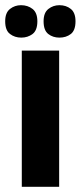

<svg xmlns="http://www.w3.org/2000/svg" viewBox="-45 -720 311 740"><path d="M39 0V-525H183V0ZM184 -575Q159 -575 141 -589Q123 -603 123 -638Q123 -671 141.5 -685.5Q160 -700 184 -700Q210 -700 228 -685.5Q246 -671 246 -638Q246 -603 228 -589Q210 -575 184 -575ZM37 -575Q12 -575 -6.5 -589Q-25 -603 -25 -638Q-25 -671 -6.5 -685.5Q12 -700 36 -700Q62 -700 80.5 -685.5Q99 -671 99 -638Q99 -603 80.5 -589Q62 -575 37 -575Z"/></svg>

Font: Bricolage Grotesque 96pt Bricolage Grotesque 48pt Regular
Style: Bold
Weight: 700
Designer: Mathieu Triay
Foundry: Atelier Triay
Version: Version 1.001; ttfautohint (v1.8.4.7-5d5b);gftools[0.9.33.de